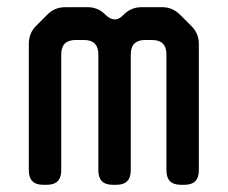

<svg xmlns="http://www.w3.org/2000/svg" viewBox="-20 -505 632 533"><path d="M100 8H110Q150 8 150 -32V-354Q150 -394 190 -394H213Q253 -394 253 -354V-32Q253 8 293 8H303Q343 8 343 -32V-354Q343 -394 383 -394H402Q442 -394 442 -354V-32Q442 8 482 8H492Q532 8 532 -32V-383Q532 -412 512 -432L480 -464Q459 -485 431 -485H372Q344 -485 323 -464L321 -462Q310 -451 299 -451Q286 -451 273 -464Q252 -485 224 -485H161Q132 -485 112 -465L80 -433Q60 -413 60 -383V-32Q60 8 100 8Z"/></svg>

Font: WDXL Lubrifont TC
Style: Regular
Weight: 400
Designer: [WDXL Lubrifont] Copyright 2020-2022 (c) NightFurySL2001, Skr-ZERO; [ZCOOL QingKe HuangYou] Copyright 2018-2022 (c) The 
Version: Version 2.001;hotconv 1.1.1;makeotfexe 2.6.0